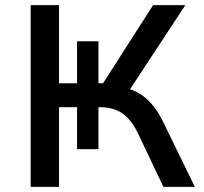

<svg xmlns="http://www.w3.org/2000/svg" viewBox="-20 -725 792 745"><path d="M99 0V-705H209V-402H279V-565H362V-402H380L574 -705H699L475 -364L441 -388Q480 -384 511.5 -367.5Q543 -351 568.5 -321.5Q594 -292 615 -248L736 0H614L517 -204Q492 -258 457 -283.5Q422 -309 368 -309H348L362 -320V-146H279V-309H209V0Z"/></svg>

Font: Nunito Sans 8pt SemiBold
Style: Regular
Weight: 600
Version: Version 3.101;gftools[0.9.27]